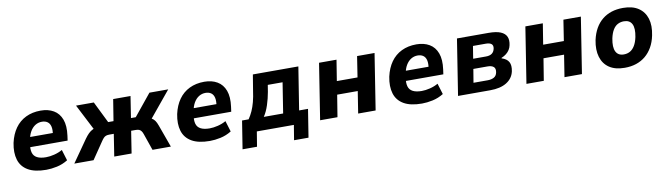

<svg xmlns="http://www.w3.org/2000/svg" viewBox="-35 -1040 5917 1700"><g transform="rotate(-10 2923.5 -190.0)"><path d="M301 11Q198 11 138 -24Q78 -59 58.5 -123.5Q39 -188 56 -274Q73 -350 111 -403.5Q149 -457 207.5 -485.5Q266 -514 341 -514Q409 -514 457.5 -485.5Q506 -457 527.5 -399.5Q549 -342 537 -254L531 -211H172L186 -300H427L411 -281Q419 -329 412 -358Q405 -387 385 -401Q365 -415 335 -415Q303 -415 276 -398.5Q249 -382 230 -350Q211 -318 203 -270L198 -244Q190 -194 199 -162Q208 -130 238 -114.5Q268 -99 318 -99Q352 -99 392.5 -109Q433 -119 466 -138L496 -40Q449 -11 397.5 0Q346 11 301 11Z M554 0 694 -200Q712 -225 729.5 -242.5Q747 -260 770 -271Q793 -282 824 -286L792 -242L658 -503H818L913 -310H961L992 -503H1148L1118 -310H1161L1318 -503H1487L1272 -242L1255 -287Q1283 -282 1299.5 -272.5Q1316 -263 1327.5 -246.5Q1339 -230 1349 -202L1422 0H1257L1205 -150Q1199 -168 1190.5 -179Q1182 -190 1170.5 -194.5Q1159 -199 1139 -199H1100L1069 0H913L944 -199H904Q886 -199 873.5 -194.5Q861 -190 851 -179Q841 -168 829 -150L727 0Z M1772 11Q1669 11 1609 -24Q1549 -59 1529.5 -123.5Q1510 -188 1527 -274Q1544 -350 1582 -403.5Q1620 -457 1678.5 -485.5Q1737 -514 1812 -514Q1880 -514 1928.5 -485.5Q1977 -457 1998.5 -399.5Q2020 -342 2008 -254L2002 -211H1643L1657 -300H1898L1882 -281Q1890 -329 1883 -358Q1876 -387 1856 -401Q1836 -415 1806 -415Q1774 -415 1747 -398.5Q1720 -382 1701 -350Q1682 -318 1674 -270L1669 -244Q1661 -194 1670 -162Q1679 -130 1709 -114.5Q1739 -99 1789 -99Q1823 -99 1863.5 -109Q1904 -119 1937 -138L1967 -40Q1920 -11 1868.5 0Q1817 11 1772 11Z M2043 134 2083 -118H2142Q2163 -149 2178.5 -183.5Q2194 -218 2205.5 -261.5Q2217 -305 2225 -363L2248 -503H2657L2596 -118H2676L2636 134H2506L2528 0H2195L2173 134ZM2278 -116H2452L2495 -389H2362L2352 -327Q2342 -270 2323.5 -213Q2305 -156 2278 -116Z M2764 0 2843 -503H3000L2970 -316H3156L3185 -503H3342L3263 0H3106L3137 -197H2952L2920 0Z M3679 11Q3576 11 3516 -24Q3456 -59 3436.5 -123.5Q3417 -188 3434 -274Q3451 -350 3489 -403.5Q3527 -457 3585.5 -485.5Q3644 -514 3719 -514Q3787 -514 3835.5 -485.5Q3884 -457 3905.5 -399.5Q3927 -342 3915 -254L3909 -211H3550L3564 -300H3805L3789 -281Q3797 -329 3790 -358Q3783 -387 3763 -401Q3743 -415 3713 -415Q3681 -415 3654 -398.5Q3627 -382 3608 -350Q3589 -318 3581 -270L3576 -244Q3568 -194 3577 -162Q3586 -130 3616 -114.5Q3646 -99 3696 -99Q3730 -99 3770.5 -109Q3811 -119 3844 -138L3874 -40Q3827 -11 3775.5 0Q3724 11 3679 11Z M4004 0 4083 -503H4366Q4436 -503 4475 -486.5Q4514 -470 4527.5 -439Q4541 -408 4531 -363Q4527 -342 4515.5 -323.5Q4504 -305 4486 -290.5Q4468 -276 4442 -265L4441 -261Q4487 -247 4504.5 -216Q4522 -185 4511 -131Q4497 -69 4441 -34.5Q4385 0 4293 0ZM4159 -91H4287Q4320 -91 4343 -103.5Q4366 -116 4372 -146Q4379 -181 4361 -196.5Q4343 -212 4306 -212H4179ZM4193 -301H4308Q4342 -301 4361.5 -315Q4381 -329 4387 -357Q4393 -386 4377 -399.5Q4361 -413 4326 -413H4211Z M4619 0 4698 -503H4855L4825 -316H5011L5040 -503H5197L5118 0H4961L4992 -197H4807L4775 0Z M5502 11Q5417 11 5364 -24.5Q5311 -60 5291.5 -125Q5272 -190 5289 -276Q5302 -335 5327.5 -379.5Q5353 -424 5390 -454Q5427 -484 5473.5 -499Q5520 -514 5577 -514Q5662 -514 5715 -478.5Q5768 -443 5787.5 -379.5Q5807 -316 5789 -229Q5777 -170 5751 -125Q5725 -80 5688.5 -50Q5652 -20 5605.5 -4.5Q5559 11 5502 11ZM5514 -107Q5546 -107 5570.5 -121Q5595 -135 5613 -164.5Q5631 -194 5641 -241Q5656 -318 5636 -357Q5616 -396 5564 -396Q5534 -396 5509 -383Q5484 -370 5466 -340.5Q5448 -311 5438 -264Q5423 -187 5443 -147Q5463 -107 5514 -107Z"/></g></svg>

Font: Nunito Sans 7pt SemiCondensed ExtraBold
Style: Italic
Weight: 800
Width: 4
Italic angle: -9°
Designer: Vernon Adams
Foundry: Vernon Adams
Version: Version 3.101;gftools[0.9.27]